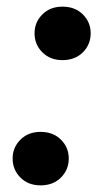

<svg xmlns="http://www.w3.org/2000/svg" viewBox="-20 -549 313 578"><path d="M102 9Q65 9 41.5 -14.5Q18 -38 18 -72Q18 -105 41.5 -128.5Q65 -152 102 -152Q140 -152 163.5 -128.5Q187 -105 187 -72Q187 -38 163.5 -14.5Q140 9 102 9ZM168 -368Q131 -368 107.5 -391.5Q84 -415 84 -449Q84 -482 107.5 -505.5Q131 -529 168 -529Q206 -529 229.5 -505.5Q253 -482 253 -449Q253 -415 229.5 -391.5Q206 -368 168 -368Z"/></svg>

Font: DM Sans 11pt ExtraBold
Style: Italic
Weight: 800
Italic angle: -10°
Version: Version 4.004;gftools[0.9.30]